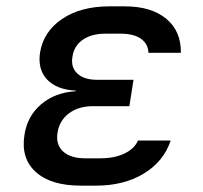

<svg xmlns="http://www.w3.org/2000/svg" viewBox="-20 -577 640 604"><path d="M282 7H234Q140 7 92.5 -36Q45 -79 57 -153Q66 -212 109.5 -249Q153 -286 218 -290V-292Q158 -295 128 -327Q98 -359 106 -412Q117 -478 175.5 -517.5Q234 -557 324 -557H373Q456 -557 503 -518Q550 -479 549 -411H447Q446 -439 423.5 -455Q401 -471 360 -471H311Q268 -471 240.5 -452Q213 -433 208 -399Q202 -366 223 -346Q244 -326 285 -326H400L387 -243H273Q227 -243 197 -220.5Q167 -198 161 -160Q155 -122 178.5 -100.5Q202 -79 248 -79H296Q340 -79 371.5 -94Q403 -109 414 -135H517Q495 -69 432.5 -31Q370 7 282 7Z"/></svg>

Font: JetBrains Mono NL Medium
Style: Italic
Weight: 500
Italic angle: -9°
Monospace: yes
Designer: Philipp Nurullin, Konstantin Bulenkov
Foundry: JetBrains
Version: Version 2.305; ttfautohint (v1.8.4.7-5d5b)